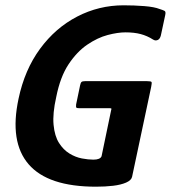

<svg xmlns="http://www.w3.org/2000/svg" viewBox="-20 -698 644 724"><path d="M478 -31Q475 -18 455.5 -9.5Q436 -1 406.5 2.5Q377 6 342 6Q161 6 88 -78.5Q15 -163 50 -326Q73 -435 131 -514Q189 -593 271 -635.5Q353 -678 446 -678Q486 -678 524 -675Q562 -672 582 -664Q595 -660 600.5 -657Q606 -654 603 -641L588 -571Q585 -552 575.5 -547.5Q566 -543 557 -549Q535 -563 510.5 -569.5Q486 -576 453 -576Q424 -576 386 -566Q348 -556 309 -529.5Q270 -503 238.5 -455.5Q207 -408 192 -332Q178 -270 182 -227.5Q186 -185 202.5 -159Q219 -133 242 -119Q265 -105 289 -100.5Q313 -96 332 -96Q358 -96 363 -109L399 -282Q401 -288 399.5 -289Q398 -290 393 -290H279Q270 -290 268 -292Q266 -294 267 -304L282 -376Q284 -386 287.5 -389Q291 -392 301 -392H534Q550 -392 551.5 -388.5Q553 -385 550 -370Z"/></svg>

Font: Glory Thin
Style: Bold Italic
Weight: 700
Italic angle: -12°
Version: Version 1.011